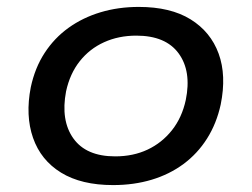

<svg xmlns="http://www.w3.org/2000/svg" viewBox="-20 -526 727 555"><path d="M307 9Q215 9 156.5 -27Q98 -63 75.5 -127.5Q53 -192 69 -274Q81 -330 109 -373Q137 -416 178 -445.5Q219 -475 270.5 -490.5Q322 -506 381 -506Q473 -506 531 -470Q589 -434 612 -371Q635 -308 618 -224Q606 -169 578.5 -125.5Q551 -82 510.5 -52Q470 -22 418.5 -6.5Q367 9 307 9ZM313 -74Q365 -74 406.5 -93.5Q448 -113 477 -149.5Q506 -186 517 -237Q534 -320 496.5 -371.5Q459 -423 374 -423Q323 -423 281 -404Q239 -385 210.5 -349Q182 -313 171 -262Q155 -178 192 -126Q229 -74 313 -74Z"/></svg>

Font: Nunito Sans 7pt SemiExpanded Medium
Style: Italic
Weight: 500
Width: 6
Italic angle: -9°
Designer: Vernon Adams
Foundry: Vernon Adams
Version: Version 3.101;gftools[0.9.27]